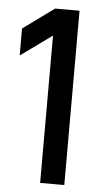

<svg xmlns="http://www.w3.org/2000/svg" viewBox="-51 -711 391 744"><g transform="rotate(5 145.0 -339.0)"><path d="M228 -678V0H134V-573L12 -485V-590L133 -678Z"/></g></svg>

Font: Khand Medium
Style: Regular
Weight: 500
Designer: Devanagari: Sanchit Sawaria, Jyotish Sonowal; Latin: Satya Rajpurohit
Foundry: Indian Type Foundry
Version: Version 1.100;PS 1.0;hotconv 1.0.78;makeotf.lib2.5.61930; tt